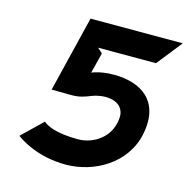

<svg xmlns="http://www.w3.org/2000/svg" viewBox="-89 -659 739 750"><g transform="rotate(15 280.0 -284.0)"><path d="M37 -58C56 -44 126 4 241 4C353 4 478 -64 503 -192C530 -331 440 -384 333 -384C305 -384 280 -381 255 -373L244 -369L265 -452L245 -470H479L560 -572H187L112 -265C205 -265 212 -258 268 -281C307 -297 383 -302 396 -245C398 -234 397 -222 394 -207C380 -137 314 -104 262 -104C167 -104 132 -126 119 -137Z"/></g></svg>

Font: Charger Eco
Style: Obl
Weight: 1000
Designer: Jasper
Foundry: Cannot Into Space Fonts
Version: Version 1.1